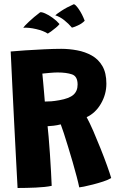

<svg xmlns="http://www.w3.org/2000/svg" viewBox="-20 -902 587 934"><path d="M65.5 12.5Q62.5 -43.5 58.2 -125Q54 -206.5 49.2 -299.2Q44.5 -392 40 -483.5Q35.5 -575 32 -651.5Q58 -654 102.5 -657Q147 -660 194.8 -662.2Q242.5 -664.5 278 -664.5Q316.5 -664.5 355.2 -657.2Q394 -650 426.2 -632Q458.5 -614 478 -580.8Q497.5 -547.5 497.5 -495Q497.5 -443.5 471.2 -398Q445 -352.5 401.5 -332Q416 -305.5 433.8 -264.8Q451.5 -224 469.2 -179.5Q487 -135 500.8 -96.5Q514.5 -58 521 -36Q506.5 -27 482 -19Q457.5 -11 432.2 -4.5Q407 2 388 5.8Q369 9.5 365.5 9.5Q361.5 -10.5 353 -43Q344.5 -75.5 333.5 -113.5Q322.5 -151.5 311.2 -188.2Q300 -225 290.5 -254Q281 -283 275.5 -297Q258 -292.5 240.8 -290.5Q223.5 -288.5 211.5 -288Q213.5 -273.5 216.5 -236.8Q219.5 -200 222.8 -154.5Q226 -109 228.2 -66.5Q230.5 -24 231.5 2Q201.5 8.5 153.5 10.5Q105.5 12.5 65.5 12.5ZM198 -408Q213 -408 229.5 -409.2Q246 -410.5 268.5 -414.5Q317 -423 337.2 -441Q357.5 -459 357.5 -490.5Q357.5 -531 330.2 -540.2Q303 -549.5 260 -549.5Q244 -549.5 219.2 -547.2Q194.5 -545 186 -544Q187.5 -529.5 190 -501.8Q192.5 -474 194.8 -447Q197 -420 198 -408ZM339 -881.5Q347 -881 363.5 -857Q380 -833 392 -801Q378 -786.5 357.2 -777.5Q336.5 -768.5 330 -767.5Q313.5 -787 292.5 -803.8Q271.5 -820.5 249 -827.5Q254 -833 279 -849.5Q304 -866 339 -881.5ZM175 -842Q181.5 -844.5 199 -837Q216.5 -829.5 236.2 -815.2Q256 -801 269.5 -785Q264.5 -778 252.5 -767.8Q240.5 -757.5 228.5 -749Q216.5 -740.5 212.5 -738.5Q192.5 -752 156 -760.5Q119.5 -769 93 -767Q96.5 -773.5 120.5 -796.2Q144.5 -819 175 -842Z"/></svg>

Font: Grandstander
Style: Bold
Weight: 700
Designer: Tyler Finck
Foundry: Etcetera Type Co
Version: Version 1.200; ttfautohint (v1.8.3)